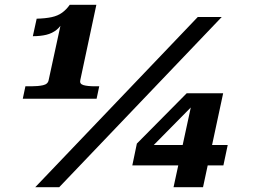

<svg xmlns="http://www.w3.org/2000/svg" viewBox="-20 -781 1055 801"><path d="M315 -447Q311 -431 328 -426Q345 -421 377 -421H394L383 -369H75L86 -421H111Q139 -421 159.5 -425.5Q180 -430 183 -447L237 -696Q242 -700 244.5 -702Q247 -704 247.5 -703Q248 -702 247 -698Q235 -672 216.5 -657Q198 -642 173.5 -636Q149 -630 117 -630L133 -703Q170 -704 195.5 -709.5Q221 -715 239 -728Q257 -741 271 -761H382ZM805 -710H905L227 0H127ZM532 -91 551 -182 759 -392H807L798 -355L579 -133L589 -176H930L912 -91ZM827 0H704L781 -356L790 -392H911Z"/></svg>

Font: Roboto Serif
Style: Bold Italic
Weight: 700
Italic angle: -10°
Designer: Greg Gazdowicz
Foundry: Commercial Type
Version: Version 1.008